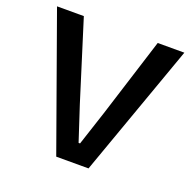

<svg xmlns="http://www.w3.org/2000/svg" viewBox="-128 -859 994 989"><g transform="rotate(20 369.0 -364.5)"><path d="M281 0 20 -729H167L303 -295L365 -106H373L435 -295L572 -729H718L458 0Z"/></g></svg>

Font: Mona Sans ExtraLight SemiBold
Style: Regular
Weight: 600
Version: Version 2.000